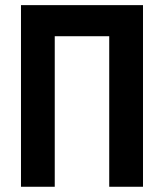

<svg xmlns="http://www.w3.org/2000/svg" viewBox="-20 -713 626 733"><path d="M397 0H525.9V-693.4H60.1V0H189V-574.7H397Z"/></svg>

Font: Cascadia Code
Style: Bold
Weight: 700
Monospace: yes
Designer: Aaron Bell
Foundry: Saja Typeworks
Version: Version 2404.023